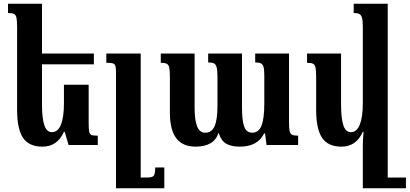

<svg xmlns="http://www.w3.org/2000/svg" viewBox="-20 -780 2204 1033"><path d="M506 -50V0H349L328 -71H324Q289 9 208 9Q136 9 104 -38.5Q72 -86 72 -189V-634Q72 -670 68.5 -685Q65 -700 55.5 -705Q46 -710 23 -710V-760H206V-492H485V-434H206V-216Q206 -144 218.5 -106.5Q231 -69 259 -69Q292 -69 308 -109.5Q324 -150 324 -224V-324H457V-119Q457 -84 460 -71Q463 -58 472 -54Q481 -50 506 -50Z M864 233H604V-394Q604 -425 596.5 -433.5Q589 -442 562 -442H552V-492H737V175H773Q800 175 807.5 165Q815 155 815 121H864Z M1535 -492V-123Q1535 -90 1538 -75.5Q1541 -61 1551 -55.5Q1561 -50 1584 -50V0H1414L1406 -62H1401Q1366 9 1270 9Q1223 9 1196 -7.5Q1169 -24 1157 -64H1155Q1132 9 1031 9Q964 9 929 -35.5Q894 -80 894 -176V-366Q894 -401 890.5 -416.5Q887 -432 877 -437Q867 -442 845 -442V-492H1027V-202Q1027 -134 1040.5 -100Q1054 -66 1084 -66Q1119 -66 1134.5 -101Q1150 -136 1150 -211V-368Q1150 -402 1145.5 -418Q1141 -434 1131 -439Q1121 -444 1100 -444V-492H1282V-202Q1282 -131 1294 -98.5Q1306 -66 1337 -66Q1372 -66 1387 -104.5Q1402 -143 1402 -223V-373Q1402 -405 1398 -419.5Q1394 -434 1384 -439Q1374 -444 1353 -444V-492Z M2164 175V233H1955H1932V0Q1932 -23 1936 -71H1932Q1897 9 1817 9Q1745 9 1713 -38.5Q1681 -86 1681 -189V-366Q1681 -402 1677.5 -417Q1674 -432 1664.5 -437Q1655 -442 1632 -442V-492H1815V-216Q1815 -145 1827 -107Q1839 -69 1868 -69Q1900 -69 1916 -110Q1932 -151 1932 -224V-639Q1932 -670 1927.5 -685Q1923 -700 1913 -705Q1903 -710 1883 -710V-760H2066V175Z"/></svg>

Font: Noto Serif Armenian SmBold Cond
Style: Regular
Weight: 600
Width: 3
Designer: Monotype Design team
Foundry: Monotype Imaging Inc.
Version: Version 1.000